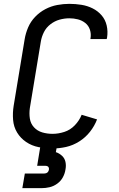

<svg xmlns="http://www.w3.org/2000/svg" viewBox="-20 -763 616 997"><path d="M253 8Q288 8 323.5 0Q359 -8 391.5 -28.5Q424 -49 447.5 -79Q471 -109 484 -143L404 -167Q392 -137 368.5 -112.5Q345 -88 314 -78Q283 -68 253 -68Q225 -68 199.5 -75.5Q174 -83 156.5 -102Q139 -121 135 -147.5Q131 -174 135 -202L192 -547Q196 -572 208 -596Q220 -620 242 -637Q264 -654 289.5 -661Q315 -668 340 -668Q363 -668 384.5 -662.5Q406 -657 423 -643.5Q440 -630 447 -608.5Q454 -587 450 -564Q450 -562 449 -560H534Q535 -564 536 -568Q541 -600 534 -630.5Q527 -661 507.5 -683.5Q488 -706 461 -719.5Q434 -733 403 -738Q372 -743 340 -743Q309 -743 277 -737Q245 -731 215.5 -715.5Q186 -700 162.5 -675.5Q139 -651 126 -620.5Q113 -590 108 -559L51 -214Q45 -177 48 -140.5Q51 -104 69 -74.5Q87 -45 116 -25.5Q145 -6 180.5 1Q216 8 253 8ZM96 214H196Q217 214 238 209Q259 204 277.5 190.5Q296 177 306.5 157.5Q317 138 320 117Q324 97 320 78Q316 59 302 46Q288 33 270 27L275 0H189L173 98H216Q221 98 226 100Q231 102 233 107Q235 112 234 118Q233 124 229.5 129Q226 134 220.5 136Q215 138 209 138H109Z"/></svg>

Font: Iosevka Sparkle
Style: Italic
Weight: 400
Italic angle: -9°
Designer: Belleve Invis
Foundry: Belleve Invis
Version: Version 4.5.0; ttfautohint (v1.8.3)